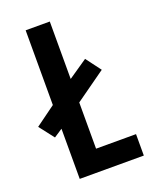

<svg xmlns="http://www.w3.org/2000/svg" viewBox="-150 -790 692 867"><g transform="rotate(-20 196.0 -357.0)"><path d="M81 0H389V-103H197V-325L343 -429L289 -501L197 -438V-714H81V-355L-15 -285L40 -214L81 -241Z"/></g></svg>

Font: Noto Sans Devanagari ExtraCondensed SemiBold
Style: Regular
Weight: 600
Width: 2
Designer: Jelle Bosma - Monotype Design Team
Foundry: Monotype Imaging Inc.
Version: Version 2.004